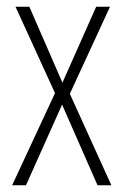

<svg xmlns="http://www.w3.org/2000/svg" viewBox="-20 -549 366 569"><path d="M143 -273 26 -529H67L165 -304L265 -529H306L187 -271L310 0H269L164 -239L57 0H16Z"/></svg>

Font: Noto Sans Gujarati ExtraCondensed ExtraLight
Style: Regular
Weight: 200
Width: 2
Designer: Jelle Bosma - Monotype Design Team, Universal Thirst
Foundry: Monotype Imaging Inc.
Version: Version 2.106; ttfautohint (v1.8.4.7-5d5b)